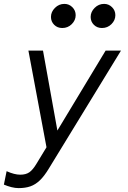

<svg xmlns="http://www.w3.org/2000/svg" viewBox="-39 -748 659 987"><path d="M57 219Q39 219 19.5 214Q0 209 -19 201L-5 132Q15 141 32.5 145.5Q50 150 65 150Q94 150 112 137.5Q130 125 149 93L200 9L107 -488H182L256 -77L504 -488H583L213 117Q189 157 166 179Q143 201 117 210Q91 219 57 219ZM281 -604Q256 -604 239.5 -620.5Q223 -637 223 -661Q223 -687 243.5 -707.5Q264 -728 292 -728Q316 -728 333 -711Q350 -694 350 -670Q350 -644 330 -624Q310 -604 281 -604ZM485 -604Q460 -604 443.5 -620.5Q427 -637 427 -661Q427 -687 447.5 -707.5Q468 -728 496 -728Q520 -728 537 -711Q554 -694 554 -670Q554 -644 534 -624Q514 -604 485 -604Z"/></svg>

Font: Red Hat Mono
Style: Italic
Weight: 400
Italic angle: -12°
Monospace: yes
Designer: Pentagram, MCKL
Foundry: MCKL
Version: Version 1.030